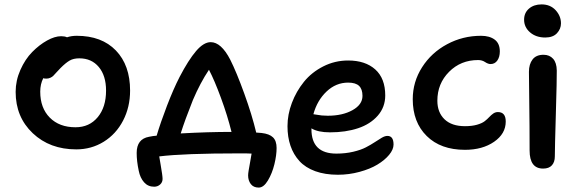

<svg xmlns="http://www.w3.org/2000/svg" viewBox="-20 -723 2623 869"><path d="M325.2 -46.9Q205.6 -46.9 128.2 -120.1Q50.8 -193.4 50.8 -307.1Q50.8 -358.4 72.3 -406.7Q93.8 -455.1 125.7 -487.5Q157.7 -520 192.9 -539.6Q228 -559.1 256.8 -559.1Q273.4 -559.1 283.2 -554.2Q303.2 -561 327.1 -561Q440.4 -561 504.6 -494.4Q568.8 -427.7 568.8 -313Q568.8 -238.3 537.1 -177.2Q505.4 -116.2 449.5 -81.5Q393.6 -46.9 325.2 -46.9ZM162.1 -308.1Q162.1 -234.4 205.3 -190.7Q248.5 -147 321.8 -147Q384.3 -147 422.1 -192.4Q460 -237.8 460 -313Q460 -380.4 427.2 -419.7Q394.5 -459 338.9 -459Q312.5 -459 294.9 -448.7Q277.3 -438.5 253.9 -415Q246.1 -407.2 235.6 -395.5Q225.1 -383.8 220.7 -379.4Q216.3 -375 208 -371.1Q199.7 -367.2 189.9 -367.2Q179.7 -367.2 175.8 -369.1Q162.1 -342.3 162.1 -308.1Z M1150.9 126Q1127.4 126 1115.2 110.1Q1103 94.2 1103 70.8Q1103 63 1105.5 47.9Q1107.9 32.7 1112.1 10.5Q1116.2 -11.7 1118.7 -27.8Q1103.5 -28.8 1064.9 -28.8Q811.5 -28.8 700.7 -15.1Q702.6 -3.4 707 22.2Q711.4 47.9 713.6 63.5Q715.8 79.1 715.8 86.9Q715.8 102.1 704.6 112.1Q693.4 122.1 677.7 122.1Q649.9 122.1 632.1 102.1Q614.3 82 607.9 49.8Q598.6 6.3 598.6 -30.8Q598.6 -94.2 654.8 -104Q673.3 -107.9 689 -108.9Q706.5 -168 735.8 -244.4Q765.1 -320.8 793 -375Q833 -451.7 867.4 -491.9Q901.9 -532.2 933.6 -532.2Q981 -532.2 1022 -453.1Q1050.3 -397 1085.4 -300Q1120.6 -203.1 1139.6 -123Q1143.6 -122.6 1151.9 -122.1Q1160.2 -121.6 1164.1 -121.1Q1199.2 -117.2 1215.6 -101.3Q1231.9 -85.4 1231.9 -53.2Q1231.9 -20.5 1221.9 20.5Q1211.9 61.5 1192.6 93.8Q1173.3 126 1150.9 126ZM853 -270Q816.4 -178.2 797.9 -119.1Q921.9 -126 1027.8 -126Q1009.8 -199.2 980.2 -279.5Q950.7 -359.9 925.8 -407.2Q886.2 -348.1 853 -270Z M1509.3 67.9Q1451.2 67.9 1406.7 51.8Q1362.3 35.6 1335.2 5.9Q1308.1 -23.9 1294.7 -63.5Q1281.2 -103 1281.2 -151.9Q1281.2 -204.6 1301 -257.1Q1320.8 -309.6 1355.5 -352.5Q1390.1 -395.5 1442.9 -422.4Q1495.6 -449.2 1555.7 -449.2Q1633.3 -449.2 1678.5 -408.7Q1723.6 -368.2 1723.6 -291Q1723.6 -238.3 1689.9 -199.7Q1656.2 -161.1 1600.6 -142.6Q1544.9 -124 1473.6 -124Q1418.9 -124 1389.6 -142.1V-138.2Q1389.6 -27.8 1502.4 -27.8Q1543.5 -27.8 1578.6 -36.1Q1613.8 -44.4 1636.2 -56.2Q1658.7 -67.9 1676.3 -79.6Q1693.8 -91.3 1708 -99.6Q1722.2 -107.9 1733.4 -107.9Q1761.2 -107.9 1761.2 -68.8Q1761.2 -46.4 1741.2 -22.2Q1721.2 2 1688 22Q1654.8 42 1607.2 54.9Q1559.6 67.9 1509.3 67.9ZM1555.7 -349.1Q1500.5 -349.1 1458 -308.8Q1415.5 -268.6 1398.4 -206.1Q1399.9 -206.1 1412.4 -203.9Q1424.8 -201.7 1436.5 -200.4Q1448.2 -199.2 1463.4 -199.2Q1530.3 -199.2 1575.4 -224.4Q1620.6 -249.5 1620.6 -289.1Q1620.6 -319.3 1605.2 -334.2Q1589.8 -349.1 1555.7 -349.1Z M2084.5 -44.9Q1974.6 -44.9 1911.4 -107.4Q1848.1 -169.9 1848.1 -273.9Q1848.1 -352.5 1890.4 -418.7Q1932.6 -484.9 2003.7 -522.9Q2074.7 -561 2157.2 -561Q2195.8 -561 2219 -543.7Q2242.2 -526.4 2242.2 -490.2Q2242.2 -465.3 2231 -449.2Q2219.7 -433.1 2200.2 -433.1Q2189 -433.1 2175.5 -442.1Q2162.1 -451.2 2144 -451.2Q2065.4 -451.2 2012.5 -397.9Q1959.5 -344.7 1959.5 -267.1Q1959.5 -214.4 1991.9 -183.1Q2024.4 -151.9 2084.5 -151.9Q2115.7 -151.9 2138.7 -158.4Q2161.6 -165 2173.6 -174.3Q2185.5 -183.6 2194.3 -193.1Q2203.1 -202.6 2212.6 -209.2Q2222.2 -215.8 2233.4 -215.8Q2269 -215.8 2269 -172.9Q2269 -117.7 2216.3 -81.3Q2163.6 -44.9 2084.5 -44.9Z M2447.8 -553.2Q2406.2 -553.2 2379.2 -576.4Q2352.1 -599.6 2352.1 -633.8Q2352.1 -665 2374.3 -684.1Q2396.5 -703.1 2431.2 -703.1Q2470.7 -703.1 2494.9 -676.8Q2519 -650.4 2519 -617.2Q2519 -592.3 2501 -572.8Q2482.9 -553.2 2447.8 -553.2ZM2438 40Q2377 40 2377 -42Q2377 -152.3 2375.5 -256.1Q2374 -359.9 2374 -397.9Q2374 -432.6 2390.4 -453.9Q2406.7 -475.1 2439.9 -475.1Q2467.3 -475.1 2483.4 -457Q2499.5 -439 2500 -403.8Q2500.5 -365.7 2495.8 -208.3Q2491.2 -50.8 2491.2 -15.1Q2491.2 10.3 2478 25.1Q2464.8 40 2438 40Z"/></svg>

Font: Shantell Sans Bouncy
Style: Regular
Weight: 500
Designer: Stephen Nixon, Anya Danilova, Shantell Martin
Foundry: Arrow Type
Version: Version 1.006;[9816181b4]